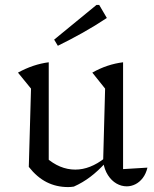

<svg xmlns="http://www.w3.org/2000/svg" viewBox="-20 -751 624 780"><path d="M480 -64 579 -70Q573 -45 560 -28Q547 -11 530 -2.5Q513 6 495 6Q473 6 453 -5.5Q433 -17 418.5 -39.5Q404 -62 399 -94L407 -391L355 -456Q415 -490 480 -498ZM280 7Q274 8 268 8.5Q262 9 257 9Q209 9 169.5 -11Q130 -31 97 -73L166 -112Q222 -62 286 -62Q346 -62 406 -109L408 -89Q379 -57 347.5 -33Q316 -9 280 7ZM97 -73 106 -391 53 -456Q115 -490 178 -498V-87ZM215 -565 200 -590 372 -731H383L414 -678Q366 -646 316 -618Q266 -590 215 -565Z"/></svg>

Font: Piazzolla Thin
Style: Regular
Weight: 400
Version: Version 2.001